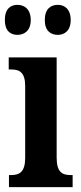

<svg xmlns="http://www.w3.org/2000/svg" viewBox="-24 -773 335 793"><path d="M215 -629C241 -629 268 -645 268 -690C268 -737 241 -753 215 -753C186 -753 161 -737 161 -690C161 -645 186 -629 215 -629ZM48 -629C75 -629 103 -645 103 -690C103 -737 75 -753 48 -753C20 -753 -4 -737 -4 -690C-4 -645 20 -629 48 -629ZM13 0H276V-50H267C232 -50 210 -63 210 -122V-536H12V-486H24C57 -486 80 -473 80 -418V-121C80 -63 57 -50 22 -50H13Z"/></svg>

Font: Noto Serif Myanmar ExtraCondensed
Style: Bold
Weight: 700
Width: 2
Designer: Ben Mitchell and the Monotype Design Team
Foundry: Monotype Imaging Inc.
Version: Version 2.106